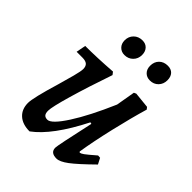

<svg xmlns="http://www.w3.org/2000/svg" viewBox="-190 -764 885 885"><g transform="rotate(45 253.0 -321.0)"><path d="M482 -104Q415 -38 381.5 -13Q348 12 327 12Q288 12 288 -20Q288 -35 328 -215L320 -217Q236 -51 151 11Q105 11 79 -12.5Q53 -36 53 -77Q53 -110 91 -236Q103 -277 113 -315Q123 -353 123 -367Q123 -385 113.5 -393.5Q104 -402 83 -402H45L54 -449Q130 -449 228 -456L238 -443Q197 -324 170.5 -232.5Q144 -141 144 -117Q144 -100 150.5 -92.5Q157 -85 171 -85Q197 -85 246 -161Q295 -237 349 -362L365 -455L376 -460L454 -452L462 -442Q439 -364 415.5 -263.5Q392 -163 380 -87L384 -83Q391 -84 403 -92.5Q415 -101 453 -134L467 -133ZM164 -596Q164 -621 180.5 -637.5Q197 -654 223 -654Q244 -654 256.5 -640.5Q269 -627 269 -605Q269 -580 252.5 -563.5Q236 -547 211 -547Q191 -547 177.5 -560.5Q164 -574 164 -596ZM330 -596Q330 -622 346 -638Q362 -654 388 -654Q410 -654 422 -641Q434 -628 434 -605Q434 -580 418 -563.5Q402 -547 377 -547Q356 -547 343 -560.5Q330 -574 330 -596Z"/></g></svg>

Font: Alegreya Medium
Style: Italic
Weight: 500
Italic angle: -7°
Designer: Juan Pablo del Peral
Foundry: Huerta Tipografica
Version: Version 2.008; ttfautohint (v1.8)